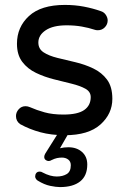

<svg xmlns="http://www.w3.org/2000/svg" viewBox="-20 -540 520 781"><path d="M244 10Q189 10 144.5 -2Q100 -14 62 -35Q45 -47 45 -68Q45 -83 56 -95.5Q67 -108 84 -108Q93 -108 102 -104Q129 -92 161.5 -83Q194 -74 238 -74Q296 -74 322.5 -92.5Q349 -111 349 -145Q349 -167 327.5 -179Q306 -191 271.5 -199.5Q237 -208 199 -217.5Q161 -227 126.5 -243.5Q92 -260 70.5 -288.5Q49 -317 49 -362Q49 -430 98 -475Q147 -520 244 -520Q285 -520 321.5 -513Q358 -506 389 -495Q403 -491 410.5 -479.5Q418 -468 418 -457Q418 -441 406.5 -429Q395 -417 378 -417Q374 -417 371 -417.5Q368 -418 365 -419Q341 -427 312.5 -432Q284 -437 251 -437Q196 -437 166 -417Q136 -397 136 -367Q136 -341 157.5 -327Q179 -313 213.5 -304.5Q248 -296 286.5 -287Q325 -278 359.5 -261.5Q394 -245 415.5 -216Q437 -187 437 -138Q437 -77 388.5 -33.5Q340 10 244 10ZM224 221Q208 221 184 216Q160 211 134 195Q130 193 126.5 188Q123 183 123 178Q123 170 127.5 164Q132 158 142 158Q145 158 148 159Q151 160 152 161Q169 170 183.5 174Q198 178 211 178Q235 178 251.5 168Q268 158 268 132Q268 117 257.5 109Q247 101 232 101Q222 101 212 103Q202 105 188 112Q187 113 184 114Q181 115 178 115Q171 115 165.5 110.5Q160 106 160 99Q160 94 161.5 90.5Q163 87 164 85L228 -17H270L224 63Q240 59 258 59Q292 59 313.5 78Q335 97 335 129Q335 175 306 198Q277 221 224 221Z"/></svg>

Font: Varela Round
Style: Regular
Weight: 400
Designer: Joe Prince, Avraham Cornfeld
Foundry: Joe Prince, Avraham Cornfeld
Version: Version 3.010; ttfautohint (v1.8.4.7-5d5b)